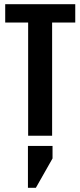

<svg xmlns="http://www.w3.org/2000/svg" viewBox="-20 -651 386 921"><path d="M5 -631H341V-543H230V0H115V-543H5ZM114 250V49H232V109L152 250Z"/></svg>

Font: Teko Medium
Style: Regular
Weight: 500
Designer: Manushi Parikh, Jonny Pinhorn
Foundry: Indian Type Foundry
Version: Version 1.106;PS 1.0;hotconv 1.0.78;makeotf.lib2.5.61930; tt